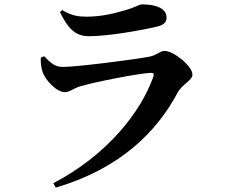

<svg xmlns="http://www.w3.org/2000/svg" viewBox="-20 -796 1040 875"><path d="M174 -468C184 -437 234 -376 276 -376C298 -376 317 -395 347 -403C410 -422 613 -462 667 -464C679 -465 683 -460 679 -447C622 -285 469 -90 223 39L234 59C530 -28 696 -198 789 -373C811 -414 857 -429 857 -456C857 -495 771 -564 730 -564C708 -564 694 -543 657 -537C581 -523 328 -491 267 -491C229 -491 210 -510 181 -540L166 -533C165 -509 167 -491 174 -468ZM739 -716C739 -756 695 -776 628 -776C614 -776 599 -763 549 -749C507 -737 448 -720 374 -720C340 -720 305 -724 264 -750L253 -741C289 -668 322 -631 385 -631C471 -631 616 -656 696 -675C728 -682 739 -696 739 -716Z"/></svg>

Font: Source Han Serif
Style: Bold
Weight: 700
Designer: Ryoko NISHIZUKA 西塚涼子 (kana & ideographs); Frank Grießhammer (Latin, Greek & Cyrillic); Wenlong ZHANG 张文龙 (bopomofo); San
Foundry: Adobe Systems Incorporated
Version: Version 1.001;PS 1.001;hotconv 16.6.54;makeotf.lib2.5.65590